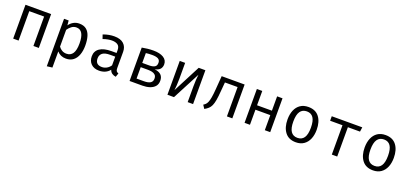

<svg xmlns="http://www.w3.org/2000/svg" viewBox="28 -1606 6097 2879"><g transform="rotate(20 3077.0 -166.5)"><path d="M426.2 0V-469.2H189.2V0H103.1V-540H512.3V0Z M960 -551.3Q1031.8 -551.3 1074.6 -516.4Q1117.4 -481.5 1136.4 -418.2Q1155.4 -354.9 1155.4 -270.3Q1155.4 -188.7 1132.6 -124.9Q1109.7 -61 1063.6 -24.6Q1017.4 11.8 947.2 11.8Q858.5 11.8 804.6 -50.8V206.7L718.5 217.4V-540H791.8L799 -464.6Q828.7 -506.2 869.7 -528.7Q910.8 -551.3 960 -551.3ZM939.5 -482.1Q894.9 -482.1 860.5 -455.1Q826.2 -428.2 804.6 -395.4V-127.7Q825.6 -96.4 857.7 -78.2Q889.7 -60 928.2 -60Q995.4 -60 1029.2 -111.3Q1063.1 -162.6 1063.1 -270.8Q1063.1 -482.1 939.5 -482.1Z M1720.5 -117.9Q1720.5 -85.1 1731.3 -70.3Q1742.1 -55.4 1764.6 -48.7L1743.6 11.8Q1708.7 7.2 1682.6 -10.5Q1656.4 -28.2 1644.6 -64.1Q1615.4 -26.7 1571.5 -7.4Q1527.7 11.8 1475.4 11.8Q1394.4 11.8 1347.7 -33.8Q1301 -79.5 1301 -154.9Q1301 -238.5 1366.2 -283.1Q1431.3 -327.7 1554.4 -327.7H1633.8V-372.8Q1633.8 -431.3 1599.7 -455.6Q1565.6 -480 1505.1 -480Q1478.5 -480 1442.6 -473.6Q1406.7 -467.2 1364.6 -452.3L1342.1 -517.4Q1391.3 -535.9 1435.1 -543.6Q1479 -551.3 1518.5 -551.3Q1619 -551.3 1669.7 -504.1Q1720.5 -456.9 1720.5 -376.9ZM1497.4 -53.8Q1537.4 -53.8 1573.6 -74.1Q1609.7 -94.4 1633.8 -130.3V-269.2H1555.9Q1466.7 -269.2 1430 -238.5Q1393.3 -207.7 1393.3 -155.9Q1393.3 -53.8 1497.4 -53.8Z M2144.1 -551.3Q2244.6 -551.3 2304.1 -514.9Q2363.6 -478.5 2363.6 -410.8Q2363.6 -368.7 2340.5 -338.5Q2317.4 -308.2 2254.9 -292.8Q2392.3 -279 2392.3 -159.5Q2392.3 -103.1 2361 -67.9Q2329.7 -32.8 2278.2 -16.4Q2226.7 0 2164.6 0H1960.5V-532.8Q2002.6 -541 2048.7 -546.2Q2094.9 -551.3 2144.1 -551.3ZM2145.1 -482.6Q2114.4 -482.6 2092.8 -481Q2071.3 -479.5 2046.7 -476.4V-319.5H2157.9Q2211.3 -319.5 2243.1 -337.2Q2274.9 -354.9 2274.9 -402.6Q2274.9 -446.7 2242.6 -464.6Q2210.3 -482.6 2145.1 -482.6ZM2046.7 -69.7H2162.6Q2231.3 -69.7 2265.6 -91.3Q2300 -112.8 2300 -159Q2300 -198.5 2279.5 -218.5Q2259 -238.5 2227.7 -245.1Q2196.4 -251.8 2163.6 -251.8H2046.7Z M2973.8 -540V0H2887.7V-252.8Q2887.7 -305.6 2890.8 -354.6Q2893.8 -403.6 2899 -440.5L2669.2 0H2564.6V-540H2650.8V-287.7Q2650.8 -235.4 2647.7 -184.4Q2644.6 -133.3 2640 -101.5L2867.2 -540Z M3600 -540V0H3513.8V-468.2H3311.8L3299.5 -325.6Q3292.8 -235.9 3282.8 -179Q3272.8 -122.1 3256.9 -87.4Q3241 -52.8 3216.7 -30.8Q3192.3 -8.7 3156.4 11.3L3120 -44.1Q3139 -55.9 3154.1 -70.5Q3169.2 -85.1 3181 -113.1Q3192.8 -141 3201.8 -190.5Q3210.8 -240 3216.9 -321.5L3233.8 -540Z M4118.5 0V-240.5H3881.5V0H3795.4V-540H3881.5V-311.3H4118.5V-540H4204.6V0Z M4616.4 -551.3Q4730.8 -551.3 4789.2 -474.9Q4847.7 -398.5 4847.7 -270.3Q4847.7 -187.7 4821 -124.1Q4794.4 -60.5 4742.6 -24.4Q4690.8 11.8 4615.4 11.8Q4501 11.8 4442.1 -65.1Q4383.1 -142.1 4383.1 -269.2Q4383.1 -352.3 4409.7 -416.2Q4436.4 -480 4488.5 -515.6Q4540.5 -551.3 4616.4 -551.3ZM4616.4 -481Q4546.7 -481 4511 -429.2Q4475.4 -377.4 4475.4 -269.2Q4475.4 -162.1 4510.5 -110.5Q4545.6 -59 4615.4 -59Q4685.1 -59 4720.3 -110.8Q4755.4 -162.6 4755.4 -270.3Q4755.4 -377.9 4720.5 -429.5Q4685.6 -481 4616.4 -481Z M5477.4 -540 5467.2 -468.2H5273.8V0H5187.7V-468.2H4990.3V-540Z M5847.2 -551.3Q5961.5 -551.3 6020 -474.9Q6078.5 -398.5 6078.5 -270.3Q6078.5 -187.7 6051.8 -124.1Q6025.1 -60.5 5973.3 -24.4Q5921.5 11.8 5846.2 11.8Q5731.8 11.8 5672.8 -65.1Q5613.8 -142.1 5613.8 -269.2Q5613.8 -352.3 5640.5 -416.2Q5667.2 -480 5719.2 -515.6Q5771.3 -551.3 5847.2 -551.3ZM5847.2 -481Q5777.4 -481 5741.8 -429.2Q5706.2 -377.4 5706.2 -269.2Q5706.2 -162.1 5741.3 -110.5Q5776.4 -59 5846.2 -59Q5915.9 -59 5951 -110.8Q5986.2 -162.6 5986.2 -270.3Q5986.2 -377.9 5951.3 -429.5Q5916.4 -481 5847.2 -481Z"/></g></svg>

Font: FiraCode Nerd Font Mono
Style: Regular
Weight: 400
Monospace: yes
Designer: Carrois Corporate, Edenspiekermann AG, Nikita Prokopov
Foundry: Carrois Corporate, Edenspiekermann AG, Nikita Prokopov
Version: Version 6.002;Nerd Fonts 3.4.0